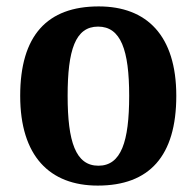

<svg xmlns="http://www.w3.org/2000/svg" viewBox="-20 -569 613 599"><path d="M285 10C446 10 530 -82 530 -270C530 -458 438 -549 288 -549C127 -549 43 -458 43 -270C43 -82 135 10 285 10ZM287 -52C216 -52 191 -127 191 -270C191 -413 215 -486 286 -486C357 -486 383 -413 383 -270C383 -127 358 -52 287 -52Z"/></svg>

Font: Noto Serif Myanmar SemiCondensed
Style: Bold
Weight: 700
Width: 4
Designer: Ben Mitchell and the Monotype Design Team
Foundry: Monotype Imaging Inc.
Version: Version 2.106